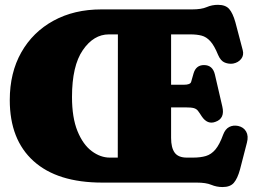

<svg xmlns="http://www.w3.org/2000/svg" viewBox="-20 -738 1026 776"><path d="M389.5 -700H756.5Q794 -700 815.2 -709.2Q836.5 -718.5 861 -718.5Q891.5 -718.5 906.2 -701.8Q921 -685 931.5 -647.5L961 -535.5Q966.5 -515 954.8 -500Q943 -485 922 -481Q905.5 -478.5 888.8 -485Q872 -491.5 861.5 -516Q846 -554 830 -571.5Q814 -589 794.8 -594Q775.5 -599 750 -599H671.5V-395.5H723.5Q749 -395.5 752.5 -407Q756 -418.5 762.5 -442Q772.5 -475 804.5 -475Q839.5 -475 848.5 -437L878.5 -307.5Q890 -259 850.5 -245.5Q818.5 -233.5 795.5 -267.5Q786 -282.5 780 -290.2Q774 -298 763.5 -301Q753 -304 729.5 -304H671.5V-180.5Q671.5 -141 686 -121Q700.5 -101 735.5 -101H759.5Q790.5 -101 812.2 -107.5Q834 -114 850.8 -134Q867.5 -154 882 -194Q890.5 -216.5 906.5 -224.8Q922.5 -233 942.5 -229Q965 -224 975 -206Q985 -188 978 -161.5L950 -53Q940 -16.5 925.2 0.8Q910.5 18 879.5 18Q855.5 18 834 9Q812.5 0 775 0H393.5Q212 0 115.8 -86.8Q19.5 -173.5 19.5 -333.5Q19.5 -444 66 -526.2Q112.5 -608.5 196 -654.2Q279.5 -700 389.5 -700ZM271 -346Q271 -262.5 293.2 -208Q315.5 -153.5 350.8 -127.2Q386 -101 424 -101H456L456.5 -599H420Q358.5 -599 314.8 -535.5Q271 -472 271 -346Z"/></svg>

Font: Fraunces 144pt SuperSoft Black
Style: Regular
Weight: 900
Version: Version 1.000;[b76b70a41]